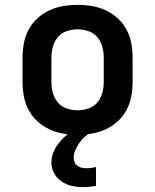

<svg xmlns="http://www.w3.org/2000/svg" viewBox="-20 -548 640 792"><path d="M300 8Q270 8 240.5 3Q211 -2 184 -14.5Q157 -27 134.5 -47.5Q112 -68 98 -94.5Q84 -121 78.5 -150.5Q73 -180 73 -210V-310Q73 -340 78.5 -369.5Q84 -399 98 -425.5Q112 -452 134.5 -472.5Q157 -493 184 -505.5Q211 -518 240.5 -523Q270 -528 300 -528Q330 -528 359.5 -523Q389 -518 416 -505.5Q443 -493 465.5 -472.5Q488 -452 502 -425.5Q516 -399 521.5 -369.5Q527 -340 527 -310V-210Q527 -180 521.5 -150.5Q516 -121 502 -94.5Q488 -68 465.5 -47.5Q443 -27 416 -14.5Q389 -2 359.5 3Q330 8 300 8ZM300 -93Q323 -93 345 -100.5Q367 -108 381.5 -125.5Q396 -143 402 -165Q408 -187 408 -210V-310Q408 -333 402 -355Q396 -377 381.5 -394.5Q367 -412 345 -419.5Q323 -427 300 -427Q277 -427 255 -419.5Q233 -412 218.5 -394.5Q204 -377 198 -355Q192 -333 192 -310V-210Q192 -187 198 -165Q204 -143 218.5 -125.5Q233 -108 255 -100.5Q277 -93 300 -93ZM323 224Q300 224 277 219Q254 214 234.5 201Q215 188 203.5 167Q192 146 192 123Q192 103 199 84Q206 65 217.5 49Q229 33 243.5 19Q258 5 274 -5L278 -8H353V0Q339 7 327 18.5Q315 30 306 43.5Q297 57 290.5 72Q284 87 284 103Q284 113 288 122Q292 131 300 136.5Q308 142 317.5 144Q327 146 337 146Q347 146 357 144.5Q367 143 376 141V219Q363 221 349.5 222.5Q336 224 323 224Z"/></svg>

Font: Iosevka Book
Style: Bold
Weight: 700
Designer: Belleve Invis
Foundry: Belleve Invis
Version: Version 28.0.7; ttfautohint (v1.8.3)